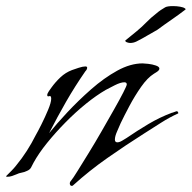

<svg xmlns="http://www.w3.org/2000/svg" viewBox="-60 -572 629 630"><path d="M176 38Q169 38 169 29Q169 25 173 21Q179 14 194.5 -11Q210 -36 231 -70Q252 -104 273.5 -141.5Q295 -179 314 -212.5Q333 -246 344.5 -268.5Q356 -291 356 -295Q356 -302 348 -302Q336 -302 317 -292.5Q298 -283 287 -277Q256 -259 222 -231.5Q188 -204 155 -170.5Q122 -137 94.5 -103Q67 -69 50 -38Q46 -30 42 -22.5Q38 -15 28 -11Q20 -7 11 -5.5Q2 -4 -6 0Q-13 3 -20.5 5.5Q-28 8 -36 8Q-40 8 -40 7Q-40 6 -39.5 6Q-39 6 -39 5Q-31 -3 -22.5 -11.5Q-14 -20 -7 -29Q12 -52 28 -77Q44 -102 57 -128Q64 -140 76 -164Q88 -188 98 -212Q108 -236 108 -248Q108 -259 101.5 -256.5Q95 -254 95 -260Q95 -265 100.5 -273Q106 -281 109 -285Q122 -303 138.5 -318.5Q155 -334 176 -342Q184 -345 198 -349.5Q212 -354 220 -354Q226 -354 226 -350Q226 -344 220 -338Q186 -289 157 -238.5Q128 -188 101 -135Q125 -165 161 -203.5Q197 -242 239 -279Q281 -316 324.5 -340Q368 -364 408 -364Q413 -364 426.5 -362.5Q440 -361 451.5 -357Q463 -353 463 -347Q463 -342 456 -337Q449 -332 445 -330Q424 -317 403 -287Q382 -257 364.5 -224Q347 -191 336 -168Q332 -158 324.5 -141.5Q317 -125 317 -114Q317 -105 325 -105Q332 -105 341 -110.5Q350 -116 355 -119Q390 -143 427 -165Q464 -187 504 -202Q506 -202 512 -204.5Q518 -207 519 -207Q525 -207 525 -200Q496 -187 468 -169Q440 -151 413 -134Q353 -96 293 -54Q233 -12 180 36Q178 38 176 38ZM367 -431Q363 -431 357 -433Q351 -435 351 -439L389 -470Q406 -484 420.5 -499Q435 -514 452 -527Q460 -534 467.5 -539Q475 -544 482 -548Q489 -552 508 -552Q520 -552 531 -550Q542 -548 546 -545Q549 -544 549 -541Q527 -524 503 -507.5Q479 -491 456 -474Q443 -467 424.5 -456Q406 -445 388 -436Q378 -431 367 -431Z"/></svg>

Font: My Soul
Style: Regular
Weight: 400
Designer: Robert E. Leuschke
Foundry: Robert E. Leuschke
Version: Version 1.010; ttfautohint (v1.8.4.7-5d5b)